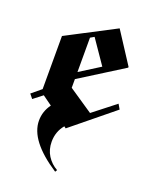

<svg xmlns="http://www.w3.org/2000/svg" viewBox="-119 -496 593 744"><g transform="rotate(20 177.5 -124.0)"><path d="M147.5 75Q147.5 107.5 163.3 132.5Q179.2 157.5 205 171.7L200 180Q73.3 97.5 73.3 15Q73.3 -23.3 96.7 -55L57.5 -83.3L20 -54.2L5.8 -71.7L45 -104.2V-323.3L245 -427.5L328.3 -299.2V-295.8L149.2 -183.3V-147.5L249.2 -80L340.8 -151.7L352.5 -131.7L180.8 8.3L173.3 2.5Q147.5 33.3 147.5 75ZM149.2 -212.5 232.5 -265 165 -363.3 149.2 -354.2Z"/></g></svg>

Font: Chomsky
Style: Regular
Weight: 400
Version: Version 2.3